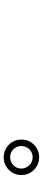

<svg xmlns="http://www.w3.org/2000/svg" viewBox="384 -1225 232 1040"><g transform="rotate(-90 500.0 -705.0)"><path d="M264 -705Q264 -665 236 -637Q208 -609 168 -609Q128 -609 100 -637Q72 -665 72 -705Q72 -745 100 -773Q128 -801 168 -801Q208 -801 236 -773Q264 -745 264 -705ZM229 -705Q229 -731 211.5 -748.5Q194 -766 168 -766Q143 -766 125 -748.5Q107 -731 107 -705Q107 -680 125 -662Q143 -644 168 -644Q194 -644 211.5 -662Q229 -680 229 -705Z"/></g></svg>

Font: Moon Stars Kai T HW Light
Style: Regular
Weight: 300
Designer: GuiWonder
Version: Version 1.101